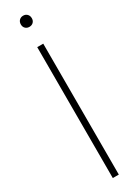

<svg xmlns="http://www.w3.org/2000/svg" viewBox="-241 -924 680 940"><g transform="rotate(-30 99.0 -454.0)"><path d="M82 0V-740H116V0ZM99 -845Q85.5 -845 76.8 -853.5Q68 -862 68 -876Q68 -890.5 76.8 -899.2Q85.5 -908 99 -908Q112.5 -908 121.2 -899.2Q130 -890.5 130 -876Q130 -862 121.2 -853.5Q112.5 -845 99 -845Z"/></g></svg>

Font: Encode Sans Condensed Thin
Style: Regular
Weight: 100
Width: 3
Designer: Multiple Designers
Foundry: Impallari Type
Version: Version 3.000; ttfautohint (v1.8.3) -l 8 -r 50 -G 200 -x 14 